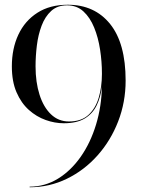

<svg xmlns="http://www.w3.org/2000/svg" viewBox="-20 -780 600 810"><path d="M30 -500Q30 -575 57.5 -633.8Q85 -692.5 137.8 -726.2Q190.5 -760 266 -760Q379 -760 444.5 -678.8Q510 -597.5 510 -440Q510 -349 478.5 -267.8Q447 -186.5 391.2 -124Q335.5 -61.5 262 -25.8Q188.5 10 105 10V7.5Q169.5 7.5 224.5 -26.2Q279.5 -60 320.8 -119Q362 -178 385.2 -254.5Q408.5 -331 410 -416.5Q405 -371 388 -335.8Q371 -300.5 337.5 -280.2Q304 -260 249 -260Q211 -260 172.5 -273.8Q134 -287.5 101.8 -316.2Q69.5 -345 49.8 -390.5Q30 -436 30 -500ZM130 -500Q130 -433 146.8 -380.5Q163.5 -328 195 -297.8Q226.5 -267.5 271 -267.5Q322.5 -267.5 352.8 -295Q383 -322.5 396.5 -368Q410 -413.5 410 -468V-470Q410 -520 402.2 -570.8Q394.5 -621.5 377.2 -663.8Q360 -706 332 -731.8Q304 -757.5 263 -757.5Q222 -757.5 196 -733.8Q170 -710 155.5 -671.5Q141 -633 135.5 -588Q130 -543 130 -500Z"/></svg>

Font: Bodoni* 72pt
Style: Regular
Weight: 400
Version: Version 2.3